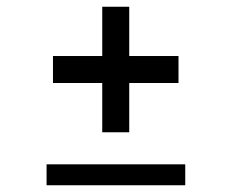

<svg xmlns="http://www.w3.org/2000/svg" viewBox="-20 -549 687 569"><path d="M363 -157V-303H509V-383H363V-529H283V-383H137V-303H283V-157ZM529 0V-62H118V0Z"/></svg>

Font: Be Vietnam Pro
Style: Regular
Weight: 400
Designer: Lam Bao, Tony Le, Vietanh Nguyen
Foundry: Yellow Type Foundry
Version: Version 1.002